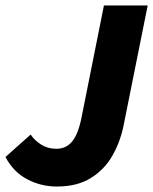

<svg xmlns="http://www.w3.org/2000/svg" viewBox="-26 -670 560 702"><path d="M182 12Q124 12 73.5 -14.5Q23 -41 -6 -96L86 -178Q101 -156 125 -141Q149 -126 180 -126Q216 -126 238 -153Q260 -180 272 -240L354 -650H514L426 -212Q414 -152 385 -101Q356 -50 306 -19Q256 12 182 12Z"/></svg>

Font: Source Sans 3 ExtraLight Black
Style: Italic
Weight: 900
Italic angle: -11°
Version: Version 3.052;hotconv 1.1.0;makeotfexe 2.6.0